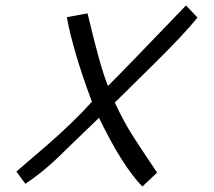

<svg xmlns="http://www.w3.org/2000/svg" viewBox="-20 -660 784 704"><path d="M376 -345Q426 -394 662 -640L704 -596Q657 -536 533.5 -414.5Q410 -293 401 -284Q434 -213 467.5 -161Q501 -109 526 -72Q551 -35 556 -27L502 24Q428 -52 343 -228Q309 -196 262 -150Q215 -104 192 -82Q137 -29 73 14L40 -31Q43 -34 143 -119.5Q243 -205 317 -287Q248 -472 225 -597L301 -611Q349 -408 376 -345Z"/></svg>

Font: Marck Script
Style: Regular
Weight: 400
Designer: Denis Masharov, Marck Fogel
Foundry: Denis Masharov
Version: Version 1.002